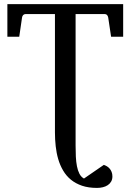

<svg xmlns="http://www.w3.org/2000/svg" viewBox="-20 -691 639 940"><path d="M350.1 21Q350.1 49.8 351.3 75.7Q352.5 101.6 356.7 122.8Q360.8 144 368.9 159.7Q377 175.3 391.1 183.1L488.3 116.2Q495.6 118.7 503.2 123Q510.7 127.4 516.6 134.3Q522.5 141.1 526.4 150.6Q530.3 160.2 530.3 172.9Q530.3 187 524.2 197.8Q518.1 208.5 507.8 215.3Q497.6 222.2 483.9 225.6Q470.2 229 455.1 229Q413.1 229 381.6 218.3Q350.1 207.5 327.1 188.7Q304.2 169.9 289.1 144Q273.9 118.2 265.1 88.1Q256.3 58.1 252.7 24.9Q249 -8.3 249 -42V-622.1H105Q98.1 -622.1 93.5 -617.4Q88.9 -612.8 87.9 -605L74.2 -511.2H16.1V-670.9H583V-511.2H523.9L509.8 -605Q508.3 -612.8 504.2 -617.4Q500 -622.1 493.2 -622.1H350.1Z"/></svg>

Font: Charis SIL Phon
Style: Regular
Weight: 400
Foundry: SIL International
Version: Version 5.000